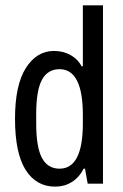

<svg xmlns="http://www.w3.org/2000/svg" viewBox="-20 -685 459 716"><path d="M297 -56H292Q275 -23 247.5 -6Q220 11 186 11Q115 11 75.5 -51.5Q36 -114 36 -242Q36 -368 76.5 -431.5Q117 -495 181 -495Q216 -495 243.5 -479.5Q271 -464 284 -438H289V-665H364V0H307ZM115 -259V-225Q115 -136 136.5 -96Q158 -56 202 -56Q289 -56 289 -225V-256Q289 -427 202 -427Q158 -427 136.5 -387.5Q115 -348 115 -259Z"/></svg>

Font: Pragati Narrow
Style: Regular
Weight: 400
Designer: Hector Gatti, Marcela Romero, Pablo Cosgaya and Nicolas Silva
Foundry: Omnibus-Type
Version: Version 1.010; ttfautohint (v1.3)